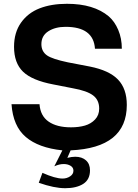

<svg xmlns="http://www.w3.org/2000/svg" viewBox="-20 -761 721 1001"><path d="M321.8 -621.1Q268.1 -621.1 231.9 -597.9Q195.8 -574.7 195.8 -530.8Q195.8 -492.7 225.1 -472.2Q252.4 -453.1 334 -436L448.2 -414.1Q549.3 -394 595.2 -346.2Q641.1 -298.3 641.1 -213.9Q641.1 9.8 348.1 22.9L331.1 62Q353.5 56.2 372.1 56.2Q407.2 56.2 428.2 75Q449.2 93.8 449.2 127Q449.2 175.3 413.8 197.8Q378.4 220.2 319.8 220.2Q262.7 220.2 182.1 191.9L201.2 140.1Q268.1 169.9 306.2 169.9Q328.1 169.9 345.5 158.4Q362.8 147 362.8 128.9Q362.8 112.3 347.9 103.3Q333 94.2 312 94.2Q289.1 94.2 263.2 106L305.2 22.9Q180.7 9.8 114.3 -46.9Q47.9 -103.5 40 -217.8H186Q190.4 -156.7 233.4 -127Q276.4 -97.2 350.1 -97.2Q391.1 -97.2 422.9 -106.4Q454.6 -115.7 475.8 -138.2Q497.1 -160.6 497.1 -194.8Q497.1 -239.3 465.8 -263.2Q434.1 -287.6 359.9 -300.8L257.8 -320.8Q147 -341.8 100.1 -387.2Q53.2 -432.6 53.2 -517.1Q53.2 -591.3 89.4 -642.6Q125.5 -693.8 186.5 -717.5Q247.6 -741.2 329.1 -741.2Q468.8 -741.2 546.9 -675.8Q577.6 -649.4 596.4 -605.2Q615.2 -561 615.2 -506.8H475.1Q467.8 -621.1 321.8 -621.1Z"/></svg>

Font: Miedinger*
Style: Bold
Weight: 700
Version: Version 001.000